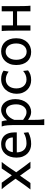

<svg xmlns="http://www.w3.org/2000/svg" viewBox="1250 -1798 787 3326"><g transform="rotate(-90 1643.0 -134.5)"><path d="M500.5 -498Q481.4 -473.6 468.3 -456.3Q455.1 -439 444.3 -424.6Q433.6 -410.2 424.1 -396.5Q414.6 -382.8 402.8 -366.2L322.3 -246.6L405.3 -131.8Q418.5 -113.3 428.2 -100.3Q438 -87.4 448.7 -73.7Q459.5 -60.1 472.4 -43Q485.4 -25.9 505.4 0H393.1L263.7 -180.7L136.7 0H24.4Q44.4 -26.4 58.1 -44.2Q71.8 -62 82.3 -76.2Q92.8 -90.3 101.8 -103Q110.8 -115.7 122.1 -131.8L210 -258.8L131.8 -366.2Q119.6 -383.3 109.6 -396.7Q99.6 -410.2 88.4 -424.6Q77.1 -439 63.2 -456.3Q49.3 -473.6 29.3 -498H141.6L268.6 -322.3L388.2 -498Z M666.5 -236.8Q668 -193.8 679.9 -162.1Q691.9 -130.4 712.6 -109.6Q733.4 -88.9 761.5 -78.6Q789.6 -68.4 822.8 -68.4Q870.1 -68.4 915.5 -79.1Q960.9 -89.8 1005.9 -117.2L1015.6 -36.6Q989.7 -23.4 964.8 -14.2Q939.9 -4.9 915 1Q890.1 6.8 864.5 9.5Q838.9 12.2 810.5 12.2Q763.7 12.2 721.2 -4.2Q678.7 -20.5 646.5 -52.5Q614.3 -84.5 595.2 -131.8Q576.2 -179.2 576.2 -241.7Q576.2 -302.2 592.5 -351.3Q608.9 -400.4 639.2 -435.3Q669.4 -470.2 712.9 -489Q756.3 -507.8 810.5 -507.8Q850.6 -507.8 881.3 -498.3Q912.1 -488.8 934.6 -471.9Q957 -455.1 972.2 -432.6Q987.3 -410.2 996.3 -384.3Q1005.4 -358.4 1009.3 -330.3Q1013.2 -302.2 1013.2 -274.9V-255.9Q1013.2 -243.7 1012.7 -236.8ZM925.3 -305.2Q925.3 -336.4 916.3 -360.6Q907.2 -384.8 890.9 -401.4Q874.5 -418 852.1 -426.3Q829.6 -434.6 803.2 -434.6Q749.5 -434.6 715.3 -403.1Q681.2 -371.6 670.4 -305.2Z M1230.5 -127Q1255.4 -109.4 1273.7 -97.9Q1292 -86.4 1307.1 -79.8Q1322.3 -73.2 1336.2 -70.8Q1350.1 -68.4 1367.2 -68.4Q1393.1 -68.4 1416.7 -80.6Q1440.4 -92.8 1458.7 -116Q1477.1 -139.2 1488 -172.1Q1499 -205.1 1499 -246.6Q1499 -287.1 1491.5 -320.1Q1483.9 -353 1469.2 -376.2Q1454.6 -399.4 1433.8 -412.1Q1413.1 -424.8 1386.7 -424.8Q1365.7 -424.8 1343.8 -415.5Q1321.8 -406.2 1301 -388.2Q1280.3 -370.1 1262.2 -343Q1244.1 -315.9 1230.5 -280.8ZM1140.1 -236.8Q1140.1 -282.2 1139.4 -321Q1138.7 -359.9 1136.2 -392.3Q1133.8 -424.8 1128.9 -451.2Q1124 -477.5 1115.7 -498H1203.6Q1209 -485.4 1214.4 -462.2Q1219.7 -439 1223.1 -405.3Q1240.2 -427.7 1260.5 -446.8Q1280.8 -465.8 1303.5 -479.2Q1326.2 -492.7 1351.3 -500.2Q1376.5 -507.8 1403.8 -507.8Q1445.3 -507.8 1479.7 -489.5Q1514.2 -471.2 1538.3 -438.2Q1562.5 -405.3 1575.9 -360.1Q1589.4 -314.9 1589.4 -261.2Q1589.4 -198.7 1571.8 -148.2Q1554.2 -97.7 1524.2 -62Q1494.1 -26.4 1453.6 -7.1Q1413.1 12.2 1367.2 12.2Q1347.7 12.2 1330.3 8.3Q1313 4.4 1296.6 -2.4Q1280.3 -9.3 1264.2 -19.3Q1248 -29.3 1230.5 -41.5V73.2Q1230.5 102.5 1231.2 126.2Q1231.9 149.9 1233.4 169.9Q1234.9 189.9 1237.3 206.8Q1239.7 223.6 1242.7 239.3H1140.1Z M2065.4 -378.4Q2032.2 -402.8 1999.5 -415Q1966.8 -427.2 1928.7 -427.2Q1896 -427.2 1867.9 -414.8Q1839.8 -402.3 1819.1 -378.9Q1798.3 -355.5 1786.6 -321.3Q1774.9 -287.1 1774.9 -244.1Q1774.9 -204.6 1785.6 -172.4Q1796.4 -140.1 1816.4 -116.9Q1836.4 -93.8 1864.7 -81.1Q1893.1 -68.4 1928.7 -68.4Q1973.1 -68.4 2009.3 -83.5Q2045.4 -98.6 2077.6 -127L2087.4 -41.5Q2068.8 -27.3 2050.5 -17.3Q2032.2 -7.3 2012.2 -0.7Q1992.2 5.9 1969.2 9Q1946.3 12.2 1918.9 12.2Q1869.6 12.2 1826.7 -5.1Q1783.7 -22.5 1751.5 -55.2Q1719.2 -87.9 1700.7 -134.3Q1682.1 -180.7 1682.1 -239.3Q1682.1 -294.4 1700 -343.3Q1717.8 -392.1 1750.7 -428.7Q1783.7 -465.3 1830.8 -486.6Q1877.9 -507.8 1936 -507.8Q1984.9 -507.8 2020.3 -496.3Q2055.7 -484.9 2082.5 -466.3Z M2270.5 -246.6Q2270.5 -204.1 2280.8 -170.4Q2291 -136.7 2309.8 -113.5Q2328.6 -90.3 2354.5 -78.1Q2380.4 -65.9 2412.1 -65.9Q2441.4 -65.9 2467.3 -78.1Q2493.2 -90.3 2512.5 -113.5Q2531.7 -136.7 2542.7 -170.4Q2553.7 -204.1 2553.7 -246.6Q2553.7 -289.6 2543.5 -323.5Q2533.2 -357.4 2514.4 -381.1Q2495.6 -404.8 2469.5 -417.2Q2443.4 -429.7 2412.1 -429.7Q2382.3 -429.7 2356.4 -417.2Q2330.6 -404.8 2311.5 -381.1Q2292.5 -357.4 2281.5 -323.5Q2270.5 -289.6 2270.5 -246.6ZM2180.2 -246.6Q2180.2 -309.6 2199.2 -358.2Q2218.3 -406.7 2250.5 -440.2Q2282.7 -473.6 2325.7 -490.7Q2368.7 -507.8 2417 -507.8Q2467.3 -507.8 2509 -490.7Q2550.8 -473.6 2580.8 -440.2Q2610.8 -406.7 2627.4 -358.2Q2644 -309.6 2644 -246.6Q2644 -183.6 2625 -135.3Q2606 -86.9 2573.7 -54.2Q2541.5 -21.5 2498.5 -4.6Q2455.6 12.2 2407.2 12.2Q2356.9 12.2 2315.2 -4.6Q2273.4 -21.5 2243.4 -54.2Q2213.4 -86.9 2196.8 -135.3Q2180.2 -183.6 2180.2 -246.6Z M2775.9 -258.8Q2775.9 -294.4 2775.6 -329.1Q2775.4 -363.8 2774.7 -394.8Q2773.9 -425.8 2772.5 -452.4Q2771 -479 2768.6 -498H2866.2V-302.7H3110.4V-498H3200.7V-239.3Q3200.7 -203.6 3200.9 -168.9Q3201.2 -134.3 3201.9 -103Q3202.6 -71.8 3204.1 -45.4Q3205.6 -19 3208 0H3110.4V-231.9H2866.2V0H2775.9Z"/></g></svg>

Font: Andika FrenchTight
Style: Regular
Weight: 400
Designer: Victor Gaultney, Annie Olsen, Julie Remington, Don Collingsworth, Eric Hays, Becca Hirsbrunner
Foundry: SIL International
Version: Version 5.000 ; Dig1 Dig4Opn Dig7 LnSpcTght